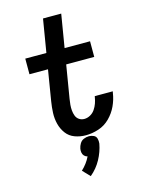

<svg xmlns="http://www.w3.org/2000/svg" viewBox="-142 -817 861 1151"><g transform="rotate(-15 288.0 -241.5)"><path d="M310 8Q349 8 389 -5Q429 -18 459.5 -48.5Q490 -79 507.5 -117Q525 -155 531 -195Q532 -200 533 -205H421L420 -199Q417 -180 410.5 -161.5Q404 -143 392.5 -126Q381 -109 363 -99Q345 -89 326 -89Q308 -89 294 -98.5Q280 -108 274 -124Q268 -140 266.5 -157.5Q265 -175 266.5 -192.5Q268 -210 271 -228L305 -433H479V-530H321L355 -735H242L208 -530H77V-433H192L161 -244Q155 -208 153.5 -172.5Q152 -137 160.5 -103.5Q169 -70 189 -43Q209 -16 241.5 -4Q274 8 310 8ZM274 252Q315 218 340 172Q365 126 374 77Q376 61 372 46Q368 31 354 24.5Q340 18 325 18Q309 18 293 24.5Q277 31 268 46Q259 61 256 77Q254 89 256 101Q258 113 266 121.5Q274 130 286 133Q276 154 262 172.5Q248 191 231 207Z"/></g></svg>

Font: Iosevka Sparkle SmBdObl
Style: Regular
Weight: 600
Italic angle: -9°
Designer: Belleve Invis
Foundry: Belleve Invis
Version: Version 4.5.0; ttfautohint (v1.8.3)